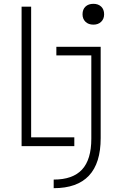

<svg xmlns="http://www.w3.org/2000/svg" viewBox="-20 -765 640 1005"><path d="M93 0V-730H143V-46H369V0ZM261 175Q361 175 409.5 122.5Q458 70 458 -39V-475H275V-520H507V-42Q507 89 445.5 154.5Q384 220 261 220ZM469 -636Q443 -636 427.5 -651Q412 -666 412 -690Q412 -716 427.5 -730.5Q443 -745 469 -745Q494 -745 509.5 -730.5Q525 -716 525 -690Q525 -666 509.5 -651Q494 -636 469 -636Z"/></svg>

Font: M PLUS Code Latin Expanded Light
Style: Regular
Weight: 300
Width: 7
Designer: Coji Morishita
Foundry: UNDERFOREST DESIGN
Version: Version 1.002; ttfautohint (v1.8.3)